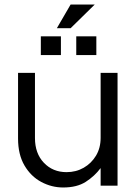

<svg xmlns="http://www.w3.org/2000/svg" viewBox="-20 -823 606 851"><path d="M260 8Q209 8 163 -16.5Q117 -41 88.5 -89.5Q60 -138 60 -209V-500H135V-211Q135 -143 174.5 -101.5Q214 -60 275 -60Q317 -60 351 -79.5Q385 -99 405.5 -133Q426 -167 426 -212V-500H501V0H426V-78Q399 -42 360 -17Q321 8 260 8ZM161 -579V-662H250V-579ZM318 -579V-662H407V-579ZM232 -698 293 -803H400L293 -698Z"/></svg>

Font: Questrial
Style: Regular
Weight: 400
Designer: Joe Prince, Laura Meseguer
Foundry: Joe Prince, Laura Meseguer
Version: Version 2.000; ttfautohint (v1.8.3)